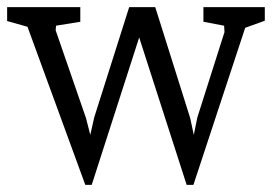

<svg xmlns="http://www.w3.org/2000/svg" viewBox="-42 -514 762 538"><path d="M197 4 35 -439 -22 -455V-494H183V-453L115 -442L114 -429L199 -183L211 -136L222 -185L320 -494H393L491 -183L501 -136L511 -185L587 -424L586 -442L528 -453V-494H700V-456L645 -436L500 4H481L348 -409L215 4Z"/></svg>

Font: Faustina Light Light
Style: Regular
Weight: 300
Version: Version 1.200